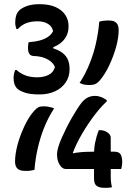

<svg xmlns="http://www.w3.org/2000/svg" viewBox="-20 -808 640 919"><path d="M361 -411Q376 -434 388 -457.5Q400 -481 409.5 -505Q419 -529 426.5 -553Q434 -577 439.5 -602Q445 -627 449 -652.5Q453 -678 455 -704Q460 -706 465 -707Q470 -708 475 -708.5Q480 -709 486.5 -709.5Q493 -710 500 -710Q525 -710 536.5 -699Q548 -688 548 -664Q548 -647 545 -626.5Q542 -606 536 -584Q530 -562 521.5 -539.5Q513 -517 503 -495.5Q493 -474 481 -455Q469 -436 456 -421Q445 -409 434.5 -405Q424 -401 409 -401Q399 -401 390.5 -402Q382 -403 375 -405.5Q368 -408 361 -411ZM239 -289Q224 -266 212 -242.5Q200 -219 190.5 -195Q181 -171 173.5 -146.5Q166 -122 160.5 -97.5Q155 -73 151 -47.5Q147 -22 145 5Q140 6 135 7Q130 8 125 9Q120 10 113.5 10Q107 10 100 10Q75 10 63.5 -1Q52 -12 52 -35Q52 -52 55 -72.5Q58 -93 64 -115.5Q70 -138 78.5 -160.5Q87 -183 97 -204.5Q107 -226 119 -245Q131 -264 144 -278Q156 -291 164.5 -295Q173 -299 189 -299Q200 -299 209 -297.5Q218 -296 225.5 -294Q233 -292 239 -289ZM308 -680Q308 -642 283 -614Q258 -586 206 -573L235 -596V-565L205 -584Q245 -576 268.5 -562Q292 -548 302.5 -527.5Q313 -507 313 -479V-476Q313 -441 294.5 -413.5Q276 -386 243.5 -371Q211 -356 169 -356Q125 -356 99.5 -364.5Q74 -373 62 -384Q53 -394 49 -406Q45 -418 45 -435Q45 -440 45.5 -445Q46 -450 47 -454.5Q48 -459 49.5 -464Q51 -469 53 -473H59Q78 -456 102 -447Q126 -438 158 -438Q188 -438 211.5 -449Q235 -460 243 -487Q238 -500 225.5 -511.5Q213 -523 192 -531Q171 -539 140 -540Q126 -541 120 -551Q114 -561 114 -580Q114 -585 114.5 -589.5Q115 -594 115.5 -598.5Q116 -603 117 -606Q147 -608 171 -614.5Q195 -621 211 -632.5Q227 -644 234 -659Q230 -681 210 -693.5Q190 -706 160 -706Q129 -706 106.5 -697.5Q84 -689 65 -669H59Q57 -673 56 -677.5Q55 -682 54 -686Q53 -690 53 -694Q53 -698 53 -703Q53 -718 57 -732.5Q61 -747 73 -759Q84 -770 108.5 -779Q133 -788 169 -788Q216 -788 246.5 -774Q277 -760 292.5 -736.5Q308 -713 308 -685ZM516 88Q513 89 508.5 89.5Q504 90 499.5 90.5Q495 91 490 91Q485 91 479 91Q456 91 443 82Q430 73 430 46V-61Q430 -77 431 -93Q432 -109 435 -124Q438 -139 442.5 -154.5Q447 -170 453 -185H458Q479 -185 494.5 -174Q510 -163 510 -149V33Q510 51 511.5 64Q513 77 516 88ZM560 1H295Q278 1 265.5 -19.5Q253 -40 253 -67V-71Q253 -83 258.5 -102.5Q264 -122 274.5 -146Q285 -170 297.5 -195Q310 -220 323.5 -243.5Q337 -267 349.5 -286.5Q362 -306 371 -317Q386 -335 401.5 -342Q417 -349 435 -349Q443 -349 450 -347.5Q457 -346 464 -343.5Q471 -341 477.5 -337Q484 -333 491 -329V-323Q473 -306 455 -285Q437 -264 420.5 -241Q404 -218 388.5 -193.5Q373 -169 359.5 -144Q346 -119 336 -95Q326 -71 319 -48L329 -108V-48L299 -68Q324 -74 345 -77Q366 -80 386 -81Q406 -82 427 -82H528Q550 -82 557.5 -68.5Q565 -55 565 -33Q565 -28 564.5 -23.5Q564 -19 563.5 -15Q563 -11 562 -7Q561 -3 560 1Z"/></svg>

Font: Recursive Casual Medium
Style: Regular
Weight: 500
Version: Version 1.047